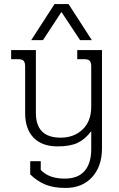

<svg xmlns="http://www.w3.org/2000/svg" viewBox="-20 -727 588 947"><path d="M249 -707H318L433 -529H375L283 -668L192 -529H134ZM129 133V68H181V111Q221 154 299 154Q365 154 397.5 116Q430 78 430 9V-80Q399 -39 362 -22Q325 -5 264 -5Q187 -5 145.5 -48Q104 -91 104 -169V-399Q104 -419 96.5 -427Q89 -435 70 -435H35V-480H157V-170Q157 -48 279 -48Q345 -48 387.5 -88.5Q430 -129 430 -201V-399Q430 -419 422.5 -427Q415 -435 396 -435H361V-480H483V5Q483 93 434.5 146.5Q386 200 303 200Q244 200 203 183Q162 166 129 133Z"/></svg>

Font: Pridi ExtraLight
Style: Regular
Weight: 275
Designer: Katatrad Team
Foundry: CadsonDemak
Version: Version 1.001